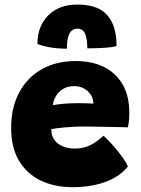

<svg xmlns="http://www.w3.org/2000/svg" viewBox="-20 -792 600 818"><path d="M525 -82.5Q510.5 -64.5 488.8 -48.2Q467 -32 437.8 -20.2Q408.5 -8.5 371.2 -1.5Q334 5.5 288 5.5Q212.5 5.5 153.2 -23Q94 -51.5 60.8 -107.5Q27.5 -163.5 27.5 -247.5Q27.5 -333.5 61.5 -397.5Q95.5 -461.5 157.5 -496.8Q219.5 -532 302.5 -532Q407.5 -532 468.5 -475.2Q529.5 -418.5 531 -316.5Q531 -297 529.8 -282Q528.5 -267 525 -249.5Q517.5 -250 491.8 -250.5Q466 -251 434 -251.5Q402 -252 374.5 -252.5Q347 -253 336 -253Q295.5 -253 258.5 -249.5Q221.5 -246 198.5 -242Q198.5 -234.5 199.5 -227Q200.5 -219.5 203 -213Q209 -195.5 223 -183.5Q237 -171.5 257 -165.2Q277 -159 299.5 -159Q318 -159 334.2 -162.8Q350.5 -166.5 365.5 -174Q380.5 -181.5 394 -191.5Q407.5 -201.5 421 -214Q424 -211.5 437.5 -198Q451 -184.5 468.2 -164.5Q485.5 -144.5 501.2 -122.8Q517 -101 525 -82.5ZM205.5 -344Q224 -347.5 251.8 -350Q279.5 -352.5 316.5 -352.5Q337 -352.5 354 -351.8Q371 -351 378 -350.5Q378 -359 375 -369.5Q371 -384.5 360.2 -397Q349.5 -409.5 333.5 -417.2Q317.5 -425 296 -425Q267.5 -425 247.8 -412.5Q228 -400 217.5 -381.2Q207 -362.5 205.5 -344ZM139.5 -605Q139.5 -680 185.2 -726.2Q231 -772.5 309.5 -772.5Q386 -772.5 424.8 -739.2Q463.5 -706 473 -643.5Q475 -632.5 475.8 -620.8Q476.5 -609 476.5 -595.5Q462.5 -591.5 439.2 -589.5Q416 -587.5 392.2 -586.8Q368.5 -586 352 -586Q352 -598.5 351.2 -608.2Q350.5 -618 348.5 -626.5Q344.5 -650 334.8 -660Q325 -670 310 -670Q296.5 -670 286.5 -662.2Q276.5 -654.5 270.8 -636.2Q265 -618 265 -584.5Q224.5 -584.5 190.8 -590.8Q157 -597 139.5 -605Z"/></svg>

Font: Grandstander Thin ExtraBold
Style: Regular
Weight: 800
Version: Version 1.200